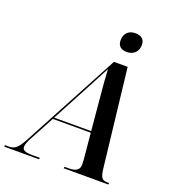

<svg xmlns="http://www.w3.org/2000/svg" viewBox="-219 -1047 1059 1170"><g transform="rotate(20 310.0 -461.5)"><path d="M446 -797C483 -797 519 -819 519 -869C519 -909 491 -923 458 -923C420 -923 387 -902 387 -851C387 -813 412 -797 446 -797ZM-58 0H168L170 -10H124C76 -10 56 -18 56 -40C56 -55 63 -74 78 -102L163 -260H409L425 -90C425 -79 426 -67 426 -57C426 -24 401 -10 356 -10H330L328 0H617L619 -10H609C571 -10 562 -25 555 -85L483 -714H394L61 -91C25 -23 5 -10 -32 -10H-56ZM282 -484C320 -557 353 -617 375 -660C377 -616 383 -537 389 -478L408 -270H168Z"/></g></svg>

Font: Noto Serif Display SemiCondensed SemiBold
Style: Italic
Weight: 600
Width: 4
Italic angle: -12°
Designer: Monotype Design Team
Foundry: Monotype Imaging Inc.
Version: Version 2.009